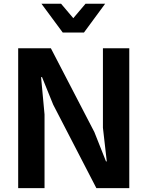

<svg xmlns="http://www.w3.org/2000/svg" viewBox="-20 -978 766 998"><path d="M74.5 0V-727H244.5L470.5 -291.5L531 -139H535L515 -314V-727H652V0H481L256.5 -434L198.5 -577H193.5L211.5 -383V0ZM306 -809 195.5 -958.5H297.5L361 -883.5L424.5 -958.5H526.5L416.5 -809Z"/></svg>

Font: Spline Sans SemiBold
Style: Regular
Weight: 600
Designer: Eben Sorkin, Mirko Velimirovic
Foundry: Sorkin Type
Version: Version 1.000; ttfautohint (v1.8.3)